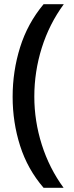

<svg xmlns="http://www.w3.org/2000/svg" viewBox="-20 -734 353 912"><path d="M40 -274Q40 -396 75.5 -509.5Q111 -623 187 -714H283Q214 -620 178.5 -507Q143 -394 143 -275Q143 -159 178.5 -47Q214 65 282 158H187Q111 70 75.5 -41.5Q40 -153 40 -274Z"/></svg>

Font: Noto Sans Kawi Medium
Style: Regular
Weight: 500
Designer: Fadhl Haqq
Version: Version 1.000